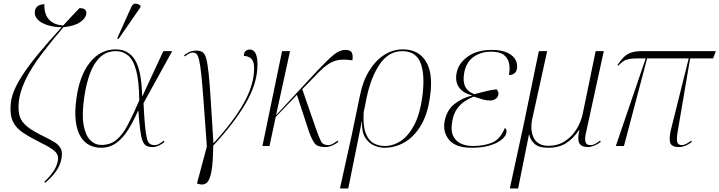

<svg xmlns="http://www.w3.org/2000/svg" viewBox="-20 -825 4065 1085"><path d="M235 208 230 203Q263 171 282 143Q301 115 307 83Q313 51 290 30Q267 9 215 -16Q153 -47 112.5 -73.5Q72 -100 54 -136Q36 -172 40 -231Q42 -267 57.5 -307Q73 -347 105.5 -398Q138 -449 192.5 -515.5Q247 -582 328 -671Q281 -672 245.5 -684Q210 -696 191.5 -716Q173 -736 177 -763Q181 -783 195.5 -792Q210 -801 231 -801Q229 -773 238 -746.5Q247 -720 271 -702Q295 -684 337 -681Q379 -727 429 -779Q455 -779 462.5 -768.5Q470 -758 467 -743Q463 -721 432.5 -699.5Q402 -678 338 -671Q267 -588 211 -513.5Q155 -439 122 -369.5Q89 -300 85 -235Q83 -195 92 -166Q101 -137 133 -110.5Q165 -84 232 -52Q267 -35 290.5 -20Q314 -5 324 16Q334 37 327 72Q321 108 297 142.5Q273 177 235 208Z M550 10Q517 10 487.5 -4Q458 -18 437 -50.5Q416 -83 408.5 -137Q401 -191 412 -270Q430 -400 489 -473Q548 -546 634 -546Q706 -546 743 -486Q780 -426 783 -284H786L903 -536H953L791 -242Q795 -162 799.5 -114.5Q804 -67 810 -43.5Q816 -20 826.5 -12.5Q837 -5 853 -5Q868 -5 882 -13.5Q896 -22 905 -30L910 -23Q897 -12 879 -3Q861 6 842 6Q820 6 806.5 -1.5Q793 -9 785 -30.5Q777 -52 772 -92.5Q767 -133 762 -199H760Q735 -142 706 -94.5Q677 -47 639 -18.5Q601 10 550 10ZM553 -6Q604 -6 639 -35.5Q674 -65 703 -121Q732 -177 767 -257Q766 -364 750 -425Q734 -486 704.5 -511Q675 -536 635 -536Q583 -536 547 -503Q511 -470 489 -411Q467 -352 456 -275Q442 -181 452 -121.5Q462 -62 489 -34Q516 -6 553 -6ZM650 -605 642 -608 721 -783Q730 -805 745.5 -804.5Q761 -804 775 -792L773 -783Z M1103 215 1093 212 1149 3Q1138 -147 1131 -244.5Q1124 -342 1118 -399.5Q1112 -457 1105.5 -484.5Q1099 -512 1090.5 -520Q1082 -528 1068 -528Q1052 -528 1024 -506L1020 -513Q1035 -524 1051 -531.5Q1067 -539 1089 -539Q1110 -539 1123.5 -531Q1137 -523 1145 -495.5Q1153 -468 1159 -411Q1165 -354 1171 -258.5Q1177 -163 1186 -17H1188Q1300 -139 1358 -243Q1416 -347 1416 -440Q1416 -479 1399 -494Q1382 -509 1358 -509Q1358 -529 1368.5 -537Q1379 -545 1392 -545Q1435 -545 1435 -459Q1435 -355 1368.5 -241Q1302 -127 1185 -2Q1184 93 1175 143Q1166 193 1148.5 208Q1131 223 1103 215Z M1463 0 1574 -536H1619L1540 -174L1771 -423Q1829 -485 1864 -514Q1899 -543 1931 -543Q1962 -543 1969 -525.5Q1976 -508 1971 -484Q1932 -490 1901 -487Q1870 -484 1838.5 -464.5Q1807 -445 1766 -401L1688 -321L1765 -99Q1783 -48 1794 -26.5Q1805 -5 1834 -5Q1848 -5 1861 -12.5Q1874 -20 1888 -30L1892 -23Q1873 -9 1855 -1.5Q1837 6 1816 6Q1775 6 1759 -14Q1743 -34 1726 -81L1658 -289L1538 -164L1503 0Z M1901 240 1968 -63 2014 -285Q2030 -366 2066 -424.5Q2102 -483 2151 -514.5Q2200 -546 2256 -546Q2345 -546 2387 -478Q2429 -410 2410 -279Q2397 -180 2358.5 -116Q2320 -52 2266.5 -21Q2213 10 2153 10Q2123 10 2092.5 -3.5Q2062 -17 2042.5 -49.5Q2023 -82 2026 -141H2025L1948 240ZM2154 0Q2202 0 2245.5 -29Q2289 -58 2321 -119Q2353 -180 2366 -275Q2383 -398 2357.5 -467Q2332 -536 2253 -536Q2177 -536 2126.5 -463Q2076 -390 2051 -269L2035 -189Q2031 -114 2046.5 -73Q2062 -32 2090.5 -16Q2119 0 2154 0Z M2645 10Q2556 10 2519 -33.5Q2482 -77 2492 -137Q2504 -202 2547 -236.5Q2590 -271 2647 -285V-286Q2597 -299 2574 -331Q2551 -363 2560 -411Q2570 -467 2623 -505Q2676 -543 2758 -543Q2814 -543 2847.5 -527Q2881 -511 2893.5 -486.5Q2906 -462 2901 -436Q2898 -418 2885.5 -409.5Q2873 -401 2856 -401Q2863 -439 2856.5 -468.5Q2850 -498 2826 -515.5Q2802 -533 2754 -533Q2697 -533 2655 -502.5Q2613 -472 2603 -412Q2586 -319 2661 -293Q2703 -304 2732 -311Q2761 -318 2786 -320Q2793 -313 2795.5 -306Q2798 -299 2796 -289Q2793 -274 2779.5 -265.5Q2766 -257 2753 -257Q2730 -257 2710 -262.5Q2690 -268 2657 -279Q2631 -269 2606 -252.5Q2581 -236 2562 -209Q2543 -182 2536 -141Q2526 -90 2540 -59Q2554 -28 2583.5 -14Q2613 0 2652 0Q2715 0 2761 -19Q2807 -38 2833 -102Q2845 -93 2842 -76Q2839 -57 2816 -37Q2793 -17 2750 -3.5Q2707 10 2645 10Z M2861 240 2942 -134 3025 -536H3072L2988 -154Q2974 -88 2997 -44.5Q3020 -1 3079 -1Q3132 -1 3172 -27Q3212 -53 3237.5 -94Q3263 -135 3273 -182L3346 -536H3392L3290 -68Q3284 -41 3288.5 -23Q3293 -5 3317 -5Q3331 -5 3343.5 -12Q3356 -19 3371 -30L3375 -23Q3335 6 3301 6Q3266 6 3254 -15.5Q3242 -37 3254 -90H3252Q3220 -42 3179 -16Q3138 10 3078 10Q3024 10 3000 -13Q2976 -36 2971 -64H2969L2908 240Z M3460 0 3629 -495H3587Q3554 -495 3535 -491.5Q3516 -488 3502.5 -479Q3489 -470 3474 -454L3469 -457Q3486 -482 3502.5 -499.5Q3519 -517 3543 -526.5Q3567 -536 3608 -536H4025L4010 -495H3880L3810 -84Q3802 -36 3807.5 -20.5Q3813 -5 3833 -5Q3845 -5 3859 -12.5Q3873 -20 3886 -30L3890 -23Q3852 6 3817 6Q3771 6 3766 -23.5Q3761 -53 3773 -98L3872 -495H3637L3506 0Z"/></svg>

Font: Noto Serif Display ExtraLight
Style: Italic
Weight: 200
Italic angle: -12°
Designer: Monotype Design Team
Foundry: Monotype Imaging Inc.
Version: Version 2.009